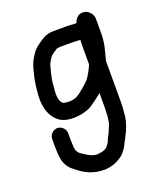

<svg xmlns="http://www.w3.org/2000/svg" viewBox="-138 -599 772 922"><g transform="rotate(-20 247.5 -138.0)"><path d="M445 -389V-461C445 -483.9 426 -506.5 405 -510C378.3 -514.7 360 -502.3 350 -473H342C328.6 -473 311 -476 298 -475H237C215 -475 196.7 -470.9 182 -463C156.2 -446.9 128.4 -430.3 112 -404C98.1 -384.5 86.4 -361.8 80 -335L72 -303C65 -273.2 61.5 -240.8 59 -206C55.2 -141.9 75.8 -91.8 113 -67C152.9 -40.4 221.3 -47.5 263 -66C281.2 -73.7 320 -104.1 339 -120V-45C339 -35.7 338.7 -27.3 338 -20C338 0.2 334.8 16.9 332 34C329.9 39.2 315.4 74.1 313 79C308.2 88.7 301.5 98.5 298 110C294.8 119.7 286 129.5 280 137L271 143C258.7 150.7 248.6 150.4 233 153H222C215.1 152 204.7 150.1 200 147L190 143C186 141 181 138 175 134C150.5 117.7 133 112.7 133 72C132.3 64.7 132 56.7 132 48V10C132 -11.6 113 -31 91 -31C69 -31 50 -11.6 50 10V48C50 68 51.5 85.6 53 103C57.2 136.4 72.5 162.4 95 178C130.5 208.4 172.8 235 238 235L258 233C280.6 228 292.5 225.3 313 213C334.3 200.8 342.4 191.3 354 175C364.1 161.6 368.8 145.8 378 132L386 116C398.3 93.8 411.7 58.6 416 31L418 9C419.4 -7.9 421 -25.9 421 -45V-254C433.3 -303.2 445 -333.4 445 -389ZM237 -393H302C313.6 -393 328.1 -391 340 -391C339.3 -379.7 339 -367.7 339 -355V-267C333.5 -254.1 330.3 -245.5 323 -233C304.8 -199.2 292.8 -188 260 -162C238.6 -144.6 231.5 -138 209 -133C192.5 -129.3 175.4 -131.9 161 -134C142.9 -143 138.5 -173.9 141 -201C143.3 -230.5 145.2 -258.5 152 -284L160 -316C164.5 -333.9 171.1 -345.3 180 -358C189.7 -373.6 207 -381.6 221 -391C225.1 -391 230.8 -393 237 -393Z"/></g></svg>

Font: HoneyBee
Style: Bd
Weight: 700
Foundry: Cannot Into Space Fonts
Version: Version 0.89